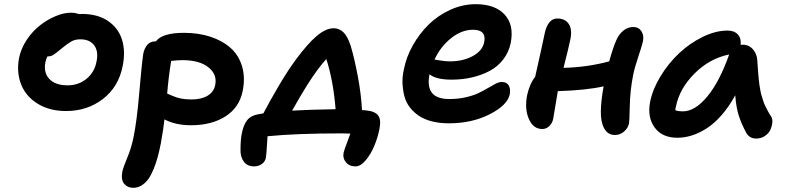

<svg xmlns="http://www.w3.org/2000/svg" viewBox="-20 -607 3807 923"><path d="M297.9 -73.2Q218.3 -73.2 161.4 -108.2Q104.5 -143.1 81.5 -201.4Q58.6 -259.8 71.8 -329.1Q81.1 -374.5 108.9 -416Q136.7 -457.5 172.6 -485.4Q208.5 -513.2 247.6 -529.5Q286.6 -545.9 319.8 -545.9Q343.3 -545.9 358.9 -539.1Q363.8 -540 374 -540Q449.2 -540 499 -506.3Q548.8 -472.7 566.4 -416.5Q584 -360.4 569.8 -290Q550.3 -189.5 474.9 -131.3Q399.4 -73.2 297.9 -73.2ZM198.2 -308.1Q188.5 -257.8 217.3 -227.3Q246.1 -196.8 305.2 -196.8Q357.4 -196.8 395.8 -228Q434.1 -259.3 443.8 -310.1Q454.6 -359.4 433.1 -388.7Q411.6 -418 366.2 -418Q341.8 -418 323.7 -408.2Q305.7 -398.4 278.8 -376Q243.7 -346.7 233.4 -341.3Q221.2 -335.4 208 -335.9Q201.7 -324.2 198.2 -308.1Z M620.6 295.9Q592.8 295.9 576.9 276.4Q561 256.8 567.9 219.2Q571.8 198.7 591.6 151.9Q611.3 105 621.6 54.2Q638.2 -26.4 649.4 -159.7Q660.6 -293 668.5 -347.2Q672.9 -372.6 687.3 -390.4Q701.7 -408.2 727.5 -408.2H729.5Q759.8 -449.2 864.7 -449.2Q934.6 -449.2 992.2 -430.2Q1049.8 -411.1 1088.9 -376.2Q1127.9 -341.3 1143.8 -287.6Q1159.7 -233.9 1146.5 -168.9Q1130.4 -89.8 1063.7 -47.4Q997.1 -4.9 898.4 -4.9Q823.7 -4.9 770.5 -33.2Q766.6 6.8 753.4 81.1Q746.1 118.2 738 147.9Q730 177.7 718.3 206.3Q706.5 234.9 692.9 253.9Q679.2 272.9 660.6 284.4Q642.1 295.9 620.6 295.9ZM855.5 -317.9Q833 -317.9 802.7 -314Q789.1 -227.5 783.7 -157.2Q785.2 -156.7 807.4 -147Q829.6 -137.2 850.6 -133.1Q871.6 -128.9 901.9 -128.9Q947.8 -128.9 978 -147Q1008.3 -165 1014.6 -199.2Q1024.9 -248.5 982.2 -283.2Q939.5 -317.9 855.5 -317.9Z M1689 192.9Q1659.2 192.9 1642.8 172.9Q1626.5 152.8 1631.8 127Q1633.8 118.2 1638.9 103.8Q1644 89.4 1651.9 69.1Q1659.7 48.8 1664.1 35.2Q1651.9 34.2 1623 34.2Q1406.2 34.2 1266.1 47.9Q1265.1 61 1263.7 85.2Q1262.2 109.4 1261 125.5Q1259.8 141.6 1258.3 149.9Q1255.4 169.4 1239 181.2Q1222.7 192.9 1201.2 192.9Q1169.4 192.9 1152.3 170.2Q1135.3 147.5 1136.2 112.8Q1136.2 59.6 1144 27.8Q1150.9 -6.3 1167.5 -28.3Q1184.1 -50.3 1218.3 -57.1Q1221.7 -57.6 1225.8 -58.3Q1230 -59.1 1236.1 -60.3Q1242.2 -61.5 1246.1 -62Q1276.4 -120.1 1318.6 -191.9Q1360.8 -263.7 1398.9 -315.9Q1457.5 -396 1502 -433.6Q1546.4 -471.2 1584 -471.2Q1610.8 -471.2 1630.9 -451.9Q1650.9 -432.6 1666 -386.2Q1683.6 -327.6 1700 -241Q1716.3 -154.3 1720.2 -78.1Q1723.6 -77.6 1730.2 -77.1Q1736.8 -76.7 1740.2 -76.2Q1782.2 -72.3 1797.6 -52.2Q1813 -32.2 1804.2 12.2Q1796.4 53.2 1779.5 93.8Q1762.7 134.3 1738 163.6Q1713.4 192.9 1689 192.9ZM1458 -200.2Q1429.7 -155.8 1384.3 -75.2Q1470.7 -80.1 1593.3 -82Q1582.5 -217.8 1548.8 -323.2Q1508.3 -279.3 1458 -200.2Z M2137.7 -14.2Q2092.8 -14.2 2055.9 -23.7Q2019 -33.2 1993.7 -50.3Q1968.3 -67.4 1950 -91.3Q1931.6 -115.2 1924.1 -144.3Q1916.5 -173.3 1915 -206.3Q1913.6 -239.3 1921.9 -274.9Q1933.1 -333 1964.4 -388.7Q1995.6 -444.3 2040.3 -488.5Q2085 -532.7 2144.5 -559.8Q2204.1 -586.9 2266.6 -586.9Q2359.9 -586.9 2406 -536.9Q2452.1 -486.8 2435.1 -399.9Q2425.8 -355.5 2398.9 -320.8Q2372.1 -286.1 2333 -265.6Q2293.9 -245.1 2248 -234.6Q2202.1 -224.1 2150.9 -224.1Q2075.7 -224.1 2044.9 -250Q2021 -130.9 2139.6 -130.9Q2182.1 -130.9 2219.2 -139.4Q2256.3 -147.9 2281 -159.9Q2305.7 -171.9 2325.7 -183.8Q2345.7 -195.8 2362.3 -204.3Q2378.9 -212.9 2391.6 -212.9Q2415.5 -212.9 2425.3 -196.8Q2435.1 -180.7 2430.7 -153.8Q2419.4 -101.1 2334 -57.6Q2248.5 -14.2 2137.7 -14.2ZM2253.9 -463.9Q2199.2 -463.9 2148.7 -423.6Q2098.1 -383.3 2068.8 -320.8Q2071.8 -320.8 2095.7 -316.4Q2119.6 -312 2141.6 -312Q2206.1 -312 2252.7 -337.4Q2299.3 -362.8 2307.6 -403.8Q2319.8 -463.9 2253.9 -463.9Z M2586.9 13.2Q2543.5 13.2 2522.5 -34.9Q2501.5 -83 2513.7 -147.9Q2525.9 -204.1 2552.7 -237.8Q2588.9 -398.9 2598.6 -446.8Q2605 -478.5 2620.1 -498.3Q2635.3 -518.1 2658.7 -518.1Q2696.8 -518.1 2714.4 -491.5Q2731.9 -464.8 2721.7 -417Q2715.8 -386.2 2689 -280.8Q2804.2 -283.7 2908.7 -312Q2926.8 -377.9 2942.9 -414.1Q2955.6 -442.9 2976.8 -460Q2998 -477.1 3024.9 -477.1Q3050.3 -477.1 3063.5 -456.8Q3076.7 -436.5 3070.8 -408.2Q3066.9 -389.6 3048.6 -334.7Q3030.3 -279.8 3023.9 -247.1Q3009.3 -174.8 3007.6 -98.9Q3005.9 -22.9 3003.9 -14.2Q2999.5 8.8 2980 25.4Q2960.4 42 2936.5 42Q2902.3 42 2885 11.2Q2867.7 -19.5 2868.4 -71.5Q2869.1 -123.5 2881.8 -191.9Q2797.4 -172.9 2661.6 -168.9Q2657.2 -145 2649.9 -98.9Q2642.6 -52.7 2639.6 -37.1Q2635.7 -15.6 2621.1 -1.2Q2606.4 13.2 2586.9 13.2Z M3236.3 55.2Q3162.6 55.2 3126.7 5.4Q3090.8 -44.4 3105.5 -118.2Q3117.7 -178.7 3155.5 -240.7Q3193.4 -302.7 3244.4 -350.8Q3295.4 -398.9 3357.7 -429.4Q3419.9 -460 3477.5 -460Q3509.3 -460 3526.6 -441.9Q3543.9 -423.8 3540.5 -391.1Q3543.5 -392.1 3550.3 -392.1Q3580.6 -392.1 3599.9 -369.6Q3619.1 -347.2 3620.6 -315.9Q3621.1 -310.5 3622.8 -285.2Q3624.5 -259.8 3625 -254.4Q3625.5 -249 3627.4 -227.8Q3629.4 -206.5 3630.6 -200Q3631.8 -193.4 3634.8 -175.3Q3637.7 -157.2 3640.6 -149.2Q3643.6 -141.1 3647.9 -125.7Q3652.3 -110.4 3657.5 -100.1Q3662.6 -89.8 3669.4 -76.7Q3676.3 -63.5 3684.6 -50.8Q3694.8 -37.1 3692.9 -18.3Q3690.9 0.5 3682.9 17.8Q3674.8 35.2 3656.5 47.1Q3638.2 59.1 3615.2 59.1Q3584 59.1 3568.4 33.2Q3544.9 -9.8 3531.7 -50.5Q3518.6 -91.3 3514.6 -148.9Q3484.4 -93.8 3448.5 -53Q3412.6 -12.2 3376.2 10.7Q3339.8 33.7 3305.2 44.4Q3270.5 55.2 3236.3 55.2ZM3229.5 -95.2Q3226.6 -86.4 3226.6 -77.1Q3239.7 -71.8 3263.7 -71.8Q3320.8 -71.8 3379.9 -142.8Q3439 -213.9 3485.4 -345.2Q3390.6 -325.7 3318.6 -253.4Q3246.6 -181.2 3229.5 -95.2Z"/></svg>

Font: Shantell Sans Irregular Bouncy
Style: Italic
Weight: 600
Italic angle: -11.31°
Designer: Stephen Nixon, Anya Danilova, Shantell Martin
Foundry: Arrow Type
Version: Version 1.006;[9816181b4]